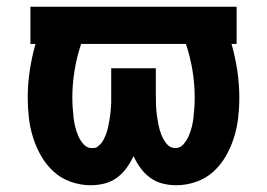

<svg xmlns="http://www.w3.org/2000/svg" viewBox="-20 -540 790 568"><path d="M248 8Q219 8 190 -2Q161 -12 139 -32Q117 -52 102 -78Q87 -104 78 -132.5Q69 -161 65.5 -191Q62 -221 62 -251Q62 -291 68 -331Q74 -371 85 -410H70V-520H680V-410H665Q676 -371 682 -331Q688 -291 688 -251Q688 -221 684.5 -191Q681 -161 672 -132.5Q663 -104 648 -78Q633 -52 611 -32Q589 -12 560 -2Q531 8 502 8Q481 8 461 3Q441 -2 424.5 -14Q408 -26 396 -42.5Q384 -59 375 -78Q366 -59 354 -42.5Q342 -26 325.5 -14Q309 -2 289 3Q269 8 248 8ZM251 -102Q263 -102 265.5 -104Q268 -106 272.5 -109.5Q277 -113 280.5 -117.5Q284 -122 286.5 -127Q289 -132 291.5 -137.5Q294 -143 295.5 -148Q297 -153 298.5 -158.5Q300 -164 301 -169.5Q302 -175 303 -181Q304 -187 305 -192.5Q306 -198 306.5 -203.5Q307 -209 307.5 -214.5Q308 -220 308.5 -226Q309 -232 309 -237.5Q309 -243 309 -248.5Q309 -254 309 -260V-338H441V-260Q441 -245 441.5 -230Q442 -215 444 -200Q446 -185 449 -170Q452 -155 457.5 -141Q463 -127 473 -114.5Q483 -102 499 -102Q513 -102 523 -113.5Q533 -125 538.5 -138Q544 -151 547.5 -165Q551 -179 552.5 -193.5Q554 -208 555 -222Q556 -236 556 -251Q556 -291 549.5 -331Q543 -371 530 -410H220Q207 -371 200.5 -331Q194 -291 194 -251Q194 -236 195 -222Q196 -208 197.5 -193.5Q199 -179 202.5 -165Q206 -151 211.5 -138Q217 -125 227 -113.5Q237 -102 251 -102Z"/></svg>

Font: Iosevka Aile Extrabold
Style: Regular
Weight: 800
Designer: Belleve Invis
Foundry: Belleve Invis
Version: Version 27.3.5; ttfautohint (v1.8.4)